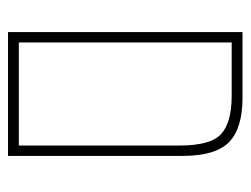

<svg xmlns="http://www.w3.org/2000/svg" viewBox="-93 -532 625 479"><g transform="rotate(90 219.5 -292.5)"><path d="M60 0V-585H224Q300 -585 334.5 -551.5Q369 -518 369 -434V0ZM86 -27H343V-429Q343 -506 314 -532Q285 -558 219 -558H86Z"/></g></svg>

Font: Noto Sans Hebrew ExtraCondensed Thin
Style: Regular
Weight: 100
Width: 2
Designer: Monotype Design Team
Foundry: Monotype Imaging Inc.
Version: Version 2.004; ttfautohint (v1.8.4.7-5d5b)